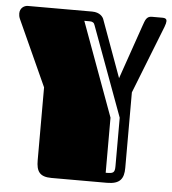

<svg xmlns="http://www.w3.org/2000/svg" viewBox="-51 -748 712 795"><g transform="rotate(5 305.0 -350.5)"><path d="M129 -68C129 -23 142 0 192 0H423C477 0 493 -23 493 -68V-382L604 -664C608 -674 610 -683 610 -688C610 -698 603 -701 593 -701H548C525 -701 521 -683 513 -661L435 -436L349 -672C346 -682 333 -701 300 -701H33C18 -701 0 -690 0 -667C0 -660 1 -653 5 -644L129 -371ZM414 -270 271 -660H294C305 -660 312 -656 315 -645L452 -273V-72C452 -43 445 -41 414 -41Z"/></g></svg>

Font: Fascinate Inline
Style: Regular
Weight: 900
Designer: Astigmatic (AOETI)
Foundry: Astigmatic (AOETI)
Version: Version 1.000